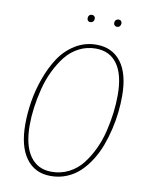

<svg xmlns="http://www.w3.org/2000/svg" viewBox="-92 -903 756 980"><g transform="rotate(10 285.5 -413.5)"><path d="M300.8 -798.8Q293.9 -798.8 289.6 -804Q285.2 -809.1 285.2 -815.9Q285.2 -825.2 290.3 -831.1Q295.4 -836.9 305.2 -836.9Q312.5 -836.9 317.1 -832Q321.8 -827.1 321.8 -819.8Q321.8 -811 316.2 -804.9Q310.5 -798.8 300.8 -798.8ZM439.9 -798.8Q432.6 -798.8 427.7 -804Q422.9 -809.1 422.9 -815.9Q422.9 -825.2 428.5 -831.1Q434.1 -836.9 443.8 -836.9Q451.2 -836.9 455.6 -832Q460 -827.1 460 -819.8Q460 -811 454.6 -804.9Q449.2 -798.8 439.9 -798.8ZM354 -690.9Q436.5 -690.9 482.2 -630.4Q527.8 -569.8 527.8 -455.1Q527.8 -414.1 523.2 -371.1Q518.6 -328.1 507.8 -282.2Q497.1 -236.3 481.4 -194.3Q465.8 -152.3 442.1 -115Q418.5 -77.6 389.6 -50Q360.8 -22.5 322 -6.3Q283.2 9.8 238.8 9.8Q156.7 9.8 111.3 -52Q65.9 -113.8 65.9 -228Q65.9 -285.6 75.7 -346.7Q85.4 -407.7 107.9 -470Q130.4 -532.2 162.6 -580.8Q194.8 -629.4 244.6 -660.2Q294.4 -690.9 354 -690.9ZM354 -670.9Q307.1 -670.9 266.8 -649.9Q226.6 -628.9 198.5 -593.3Q170.4 -557.6 148.7 -512.7Q127 -467.8 114.3 -417.2Q101.6 -366.7 95.2 -319.3Q88.9 -272 88.9 -228Q88.9 -122.6 128.2 -67.4Q167.5 -12.2 238.8 -12.2Q288.1 -12.2 329.3 -33.4Q370.6 -54.7 398.7 -90.8Q426.8 -127 448 -171.9Q469.2 -216.8 481.4 -267.8Q493.7 -318.8 499.3 -365.5Q504.9 -412.1 504.9 -456.1Q504.9 -561.5 465.8 -616.2Q426.8 -670.9 354 -670.9Z"/></g></svg>

Font: Fira Sans Compressed Thin
Style: Italic
Weight: 100
Width: 3
Italic angle: -8°
Designer: Carrois Corporate & Edenspiekermann AG
Foundry: Carrois Corporate GbR & Edenspiekermann AG
Version: Version 4.203;PS 004.203;hotconv 1.0.88;makeotf.lib2.5.64775